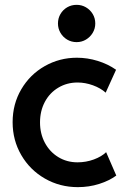

<svg xmlns="http://www.w3.org/2000/svg" viewBox="-20 -768 522 794"><path d="M32.2 -262.7Q32.2 -337.9 68.1 -398.9Q104 -460 165 -494.6Q226.1 -529.3 297.9 -529.3Q341.8 -529.3 384.3 -516.1Q426.8 -502.9 460 -479.5L417 -384.8Q396 -403.8 364.3 -415.3Q332.5 -426.8 300.8 -426.8Q256.8 -426.8 221.2 -405.5Q185.5 -384.3 165.5 -346.7Q145.5 -309.1 145.5 -261.7Q145.5 -215.3 165.5 -177.7Q185.5 -140.1 220.9 -118.4Q256.3 -96.7 300.8 -96.7Q335.9 -96.7 368.2 -108.6Q400.4 -120.6 418.9 -138.7L460.9 -42Q431.6 -20.5 389.9 -7.3Q348.1 5.9 301.8 5.9Q227.5 5.9 165.8 -29.5Q104 -64.9 68.1 -126.5Q32.2 -188 32.2 -262.7ZM219.7 -670.9Q219.7 -692.4 230 -710Q240.2 -727.5 257.8 -737.8Q275.4 -748 296.9 -748Q317.9 -748 335.4 -737.8Q353 -727.5 363.5 -710Q374 -692.4 374 -670.9Q374 -649.9 363.5 -632.3Q353 -614.7 335.4 -604.2Q317.9 -593.8 296.9 -593.8Q275.4 -593.8 257.8 -604.2Q240.2 -614.7 230 -632.3Q219.7 -649.9 219.7 -670.9Z"/></svg>

Font: Reddit Sans Fudge SemiBold
Style: Regular
Weight: 600
Designer: Stephen Hutchings
Foundry: Reddit
Version: Version 1.011